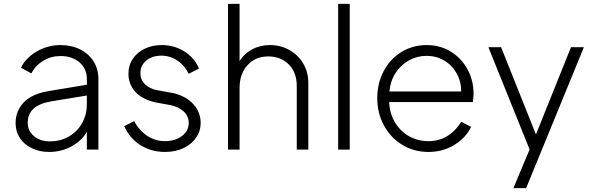

<svg xmlns="http://www.w3.org/2000/svg" viewBox="-20 -777 3069 997"><path d="M61 -138Q61 -200 102.5 -244.5Q144 -289 232 -304L431 -337V-367Q431 -420 393 -453Q355 -486 294 -486Q245 -486 204.5 -461.5Q164 -437 143 -396L89 -425Q112 -475 169.5 -509Q227 -543 294 -543Q351 -543 396 -520.5Q441 -498 466 -458Q491 -418 491 -367V0H431V-92Q405 -47 352.5 -17.5Q300 12 235 12Q186 12 146 -7Q106 -26 83.5 -60Q61 -94 61 -138ZM239 -43Q295 -43 339 -69Q383 -95 407 -139Q431 -183 431 -235V-281L248 -251Q124 -231 124 -140Q124 -97 156.5 -70Q189 -43 239 -43Z M625 -122 677 -148Q703 -99 745 -71.5Q787 -44 836 -44Q889 -44 924.5 -70.5Q960 -97 960 -138Q960 -175 933 -199Q906 -223 866 -231L784 -246Q715 -263 681 -302Q647 -341 647 -394Q647 -438 670 -472Q693 -506 732.5 -524.5Q772 -543 820 -543Q885 -543 938 -509.5Q991 -476 1013 -421L960 -394Q938 -438 900.5 -463Q863 -488 818 -488Q770 -488 739.5 -462.5Q709 -437 709 -398Q709 -362 733.5 -339Q758 -316 794 -309L883 -293Q949 -276 985.5 -234.5Q1022 -193 1022 -139Q1022 -96 998 -61.5Q974 -27 932 -7.5Q890 12 837 12Q765 12 709 -23.5Q653 -59 625 -122Z M1164 -757H1224V-460Q1248 -499 1289.5 -521Q1331 -543 1382 -543Q1436 -543 1481.5 -518Q1527 -493 1554 -448Q1581 -403 1581 -347V0H1521V-330Q1521 -401 1479.5 -442.5Q1438 -484 1373 -484Q1306 -484 1265 -438.5Q1224 -393 1224 -320V0H1164Z M1736 -757H1796V0H1736Z M1939 -267Q1939 -345 1972.5 -408Q2006 -471 2064.5 -507Q2123 -543 2195 -543Q2266 -543 2321.5 -508.5Q2377 -474 2408 -416.5Q2439 -359 2439 -291Q2439 -268 2435 -247H2001Q2003 -188 2031 -141.5Q2059 -95 2104.5 -69.5Q2150 -44 2204 -44Q2260 -44 2303.5 -71Q2347 -98 2375 -145L2426 -118Q2398 -60 2338.5 -24Q2279 12 2204 12Q2130 12 2069.5 -24.5Q2009 -61 1974 -125Q1939 -189 1939 -267ZM2375 -302Q2375 -354 2351 -396.5Q2327 -439 2286 -463Q2245 -487 2195 -487Q2146 -487 2103.5 -463.5Q2061 -440 2034 -398Q2007 -356 2002 -302Z M2730 -1 2516 -532H2582L2763 -79L2945 -532H3012L2712 200H2646Z"/></svg>

Font: Eudoxus Sans Light
Style: Regular
Weight: 300
Designer: Stijn de Vries
Foundry: tokotype
Version: Version 2.005